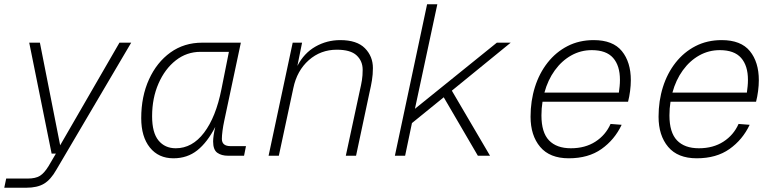

<svg xmlns="http://www.w3.org/2000/svg" viewBox="-20 -730 3640 900"><path d="M0 150 9 107H109Q147 107 167.5 94Q188 81 208 48L242 -10H222L117 -530H167L262 -49L540 -530H595L244 66Q218 112 186.5 131Q155 150 103 150Z M793 12Q723 12 682.5 -38.5Q642 -89 642 -176Q642 -278 678.5 -358Q715 -438 779 -484Q843 -530 928 -530H1109L1031 -163Q1026 -140 1023 -117Q1020 -94 1020 -79Q1020 -45 1061 -45H1133L1124 0H1049Q1018 0 998.5 -14Q979 -28 979 -67Q979 -79 981.5 -96.5Q984 -114 989 -135Q952 -63 905 -25.5Q858 12 793 12ZM804 -35Q881 -35 936.5 -108Q992 -181 1018 -312L1053 -487H920Q855 -487 804 -447Q753 -407 723 -338.5Q693 -270 693 -185Q693 -108 723 -71.5Q753 -35 804 -35Z M1239 0 1352 -530H1396L1374 -421Q1405 -481 1458.5 -511.5Q1512 -542 1575 -542Q1653 -542 1690.5 -504Q1728 -466 1728 -411Q1728 -381 1723.5 -353.5Q1719 -326 1713 -301L1649 0H1601L1667 -307Q1673 -332 1676.5 -354Q1680 -376 1680 -403Q1680 -444 1651.5 -470.5Q1623 -497 1559 -497Q1483 -497 1427.5 -448Q1372 -399 1355 -317L1287 0Z M1831 0 1982 -710H2030L1925 -220L2309 -530H2374L2098 -305L2277 0H2220L2060 -274L1911 -153L1879 0Z M2646 12Q2557 12 2512 -41.5Q2467 -95 2467 -183Q2467 -257 2487.5 -322Q2508 -387 2547 -436.5Q2586 -486 2640.5 -514Q2695 -542 2763 -542Q2853 -542 2895 -490.5Q2937 -439 2937 -354Q2937 -330 2933.5 -303Q2930 -276 2924 -253H2523Q2518 -222 2518 -189Q2518 -109 2553.5 -72Q2589 -35 2656 -35Q2723 -35 2771 -66Q2819 -97 2842 -149L2894 -145Q2861 -75 2799.5 -31.5Q2738 12 2646 12ZM2754 -495Q2702 -495 2657.5 -470Q2613 -445 2580.5 -400Q2548 -355 2532 -296H2881Q2883 -311 2884.5 -325.5Q2886 -340 2886 -356Q2886 -422 2854 -458.5Q2822 -495 2754 -495Z M3246 12Q3157 12 3112 -41.5Q3067 -95 3067 -183Q3067 -257 3087.5 -322Q3108 -387 3147 -436.5Q3186 -486 3240.5 -514Q3295 -542 3363 -542Q3453 -542 3495 -490.5Q3537 -439 3537 -354Q3537 -330 3533.5 -303Q3530 -276 3524 -253H3123Q3118 -222 3118 -189Q3118 -109 3153.5 -72Q3189 -35 3256 -35Q3323 -35 3371 -66Q3419 -97 3442 -149L3494 -145Q3461 -75 3399.5 -31.5Q3338 12 3246 12ZM3354 -495Q3302 -495 3257.5 -470Q3213 -445 3180.5 -400Q3148 -355 3132 -296H3481Q3483 -311 3484.5 -325.5Q3486 -340 3486 -356Q3486 -422 3454 -458.5Q3422 -495 3354 -495Z"/></svg>

Font: Geist Mono ExtraLight
Style: Italic
Weight: 200
Italic angle: -12°
Monospace: yes
Designer: Basement.studio, Andrés Briganti, Mateo Zaragoza
Foundry: Basement.studio, Vercel, Andrés Briganti, Guido Ferreyra, Mateo Zaragoza
Version: Version 1.500; ttfautohint (v1.8.4.7-5d5b)